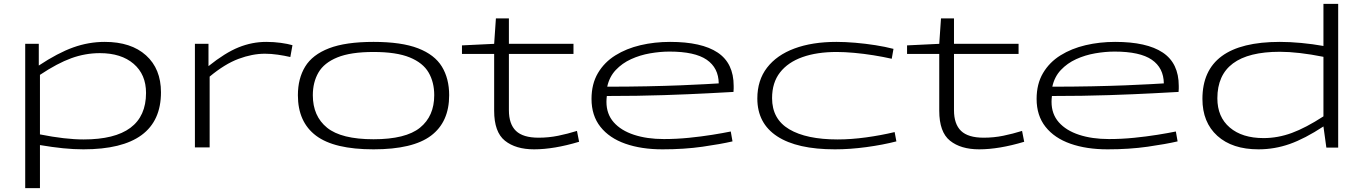

<svg xmlns="http://www.w3.org/2000/svg" viewBox="-20 -760 7030 990"><path d="M110 210V-534H180V-422Q278 -487 357.5 -515.5Q437 -544 520 -544Q656 -544 733 -474.5Q810 -405 810 -284Q810 10 410 10Q360 10 305.5 4.5Q251 -1 186 -12V210ZM411 -41Q733 -41 733 -281Q733 -376 669 -431Q605 -486 495 -486Q420 -486 348 -460Q276 -434 186 -374V-67Q251 -54 307.5 -47.5Q364 -41 411 -41Z M1055 -534V-419Q1141 -488 1210.5 -516Q1280 -544 1353 -544Q1392 -544 1428 -539Q1464 -534 1488 -527L1477 -466Q1447 -473 1412.5 -478Q1378 -483 1346 -483Q1281 -483 1210 -456.5Q1139 -430 1061 -365V0H985V-534Z M1516 -269Q1516 -355 1553.5 -416.5Q1591 -478 1676.5 -511Q1762 -544 1906 -544Q2050 -544 2135.5 -511Q2221 -478 2258.5 -416.5Q2296 -355 2296 -269Q2296 -131 2202.5 -60.5Q2109 10 1906 10Q1703 10 1609.5 -60.5Q1516 -131 1516 -269ZM1593 -269Q1593 -161 1666.5 -101.5Q1740 -42 1906 -42Q2072 -42 2145.5 -101.5Q2219 -161 2219 -269Q2219 -336 2190 -386Q2161 -436 2092.5 -464Q2024 -492 1906 -492Q1788 -492 1719.5 -464Q1651 -436 1622 -386Q1593 -336 1593 -269Z M2734 10Q2639 10 2583.5 -34.5Q2528 -79 2528 -189V-482H2362V-526L2528 -534L2537 -665H2604V-534H2937V-482H2604V-192Q2604 -120 2640.5 -85Q2677 -50 2757 -50Q2809 -50 2858 -60Q2907 -70 2955 -85L2966 -29Q2836 10 2734 10Z M3396 10Q3287 10 3204.5 -19Q3122 -48 3076 -106Q3030 -164 3030 -250Q3030 -327 3063 -383Q3096 -439 3153 -474.5Q3210 -510 3282.5 -527Q3355 -544 3435 -544Q3598 -544 3680.5 -489Q3763 -434 3763 -317Q3763 -312 3763 -303.5Q3763 -295 3762 -286Q3725 -284 3631.5 -279Q3538 -274 3403.5 -269.5Q3269 -265 3109 -265Q3107 -249 3107 -235Q3107 -172 3144.5 -129.5Q3182 -87 3249 -65Q3316 -43 3403 -43Q3468 -43 3532.5 -49.5Q3597 -56 3653 -65Q3709 -74 3748 -82L3757 -31Q3697 -17 3602.5 -3.5Q3508 10 3396 10ZM3111 -313Q3219 -313 3315 -315Q3411 -317 3488 -320Q3565 -323 3616.5 -326Q3668 -329 3686 -330Q3685 -410 3624 -452Q3563 -494 3432 -494Q3384 -494 3332 -485Q3280 -476 3234 -455Q3188 -434 3155 -399Q3122 -364 3111 -313Z M3885 -252Q3885 -346 3935 -411Q3985 -476 4076.5 -510Q4168 -544 4293 -544Q4338 -544 4390.5 -539.5Q4443 -535 4494 -527Q4545 -519 4587 -508L4578 -457Q4534 -467 4484 -475Q4434 -483 4384.5 -487.5Q4335 -492 4294 -492Q4192 -492 4117.5 -465.5Q4043 -439 4002 -386.5Q3961 -334 3961 -254Q3961 -146 4049.5 -93.5Q4138 -41 4299 -41Q4368 -41 4445 -51.5Q4522 -62 4593 -79L4602 -31Q4532 -13 4447.5 -1.5Q4363 10 4285 10Q4090 10 3987.5 -57Q3885 -124 3885 -252Z M5029 10Q4934 10 4878.5 -34.5Q4823 -79 4823 -189V-482H4657V-526L4823 -534L4832 -665H4899V-534H5232V-482H4899V-192Q4899 -120 4935.5 -85Q4972 -50 5052 -50Q5104 -50 5153 -60Q5202 -70 5250 -85L5261 -29Q5131 10 5029 10Z M5691 10Q5582 10 5499.5 -19Q5417 -48 5371 -106Q5325 -164 5325 -250Q5325 -327 5358 -383Q5391 -439 5448 -474.5Q5505 -510 5577.5 -527Q5650 -544 5730 -544Q5893 -544 5975.5 -489Q6058 -434 6058 -317Q6058 -312 6058 -303.5Q6058 -295 6057 -286Q6020 -284 5926.5 -279Q5833 -274 5698.5 -269.5Q5564 -265 5404 -265Q5402 -249 5402 -235Q5402 -172 5439.5 -129.5Q5477 -87 5544 -65Q5611 -43 5698 -43Q5763 -43 5827.5 -49.5Q5892 -56 5948 -65Q6004 -74 6043 -82L6052 -31Q5992 -17 5897.5 -3.5Q5803 10 5691 10ZM5406 -313Q5514 -313 5610 -315Q5706 -317 5783 -320Q5860 -323 5911.5 -326Q5963 -329 5981 -330Q5980 -410 5919 -452Q5858 -494 5727 -494Q5679 -494 5627 -485Q5575 -476 5529 -455Q5483 -434 5450 -399Q5417 -364 5406 -313Z M6819 1 6804 -108Q6708 -45 6630 -17.5Q6552 10 6469 10Q6334 10 6257 -59.5Q6180 -129 6180 -250Q6180 -544 6579 -544Q6631 -544 6689.5 -538.5Q6748 -533 6804 -523V-740H6880V1ZM6804 -160V-467Q6739 -480 6682.5 -486.5Q6626 -493 6579 -493Q6257 -493 6257 -253Q6257 -157 6321 -102.5Q6385 -48 6495 -48Q6569 -48 6641 -74.5Q6713 -101 6804 -160Z"/></svg>

Font: Georama ExtraExtended Light
Style: Regular
Weight: 300
Width: 8
Designer: Jean-Baptiste Levee
Foundry: Production Type
Version: Version 1.000